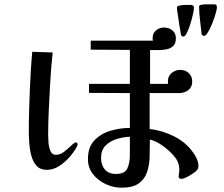

<svg xmlns="http://www.w3.org/2000/svg" viewBox="-20 -838 1040 893"><path d="M584 -202Q554 -201 523 -191.5Q492 -182 471 -161Q450 -140 450 -103Q450 -71 467.5 -50Q485 -29 519 -29Q561 -29 572.5 -55Q584 -81 584 -116ZM341 -168Q341 -164 340 -161Q339 -158 337 -155Q325 -132 303 -107Q281 -82 254 -65Q227 -48 198 -48Q167 -48 150 -67Q133 -86 125.5 -115Q118 -144 116 -174Q114 -204 114 -226Q114 -276 115.5 -326.5Q117 -377 119 -427Q121 -470 123.5 -512Q126 -554 130 -597L225 -594Q221 -557 218 -520Q215 -483 213 -445Q210 -387 207 -328Q204 -269 204 -210Q204 -198 205.5 -176Q207 -154 214.5 -136Q222 -118 240 -118Q260 -118 278.5 -132.5Q297 -147 312 -161.5Q327 -176 334 -176Q336 -176 338.5 -173Q341 -170 341 -168ZM903 -65Q903 -55 898 -49Q893 -42 878 -31.5Q863 -21 847.5 -13.5Q832 -6 823 -6Q819 -6 815 -8.5Q811 -11 811 -15Q811 -23 812.5 -31.5Q814 -40 814 -48Q814 -84 791 -110Q772 -134 739.5 -158Q707 -182 677 -189Q677 -150 676 -110Q675 -70 664 -37.5Q653 -5 625.5 15Q598 35 545 35Q508 35 472 18.5Q436 2 412.5 -28Q389 -58 389 -98Q389 -153 418.5 -184.5Q448 -216 493 -229.5Q538 -243 584 -243V-405L394 -406V-448H584V-606L402 -607V-649H691Q690 -653 690 -656Q690 -659 690 -662Q690 -684 706 -697Q722 -710 743 -710Q766 -710 782 -696.5Q798 -683 798 -660Q798 -636 785.5 -624Q773 -612 754 -608.5Q735 -605 714.5 -605Q694 -605 678 -605V-448H762Q761 -452 761 -455Q761 -458 761 -461Q761 -484 778.5 -498.5Q796 -513 818 -513Q842 -513 858 -498Q874 -483 874 -458Q874 -433 856.5 -419.5Q839 -406 816 -405H676V-238Q733 -232 788.5 -204.5Q844 -177 878 -129Q888 -116 895.5 -99Q903 -82 903 -65ZM882 -801Q882 -793 877.5 -772Q873 -751 865.5 -727Q858 -703 849.5 -685.5Q841 -668 833 -668Q826 -668 822 -675Q818 -697 814.5 -719Q811 -741 808 -763Q807 -773 805 -783Q803 -793 803 -803Q803 -809 811 -811Q823 -815 839 -815Q855 -815 868 -815Q882 -815 882 -801ZM989 -804Q989 -796 983 -775Q977 -754 967.5 -730Q958 -706 947.5 -688.5Q937 -671 929 -671Q923 -671 918 -678Q915 -707 910.5 -742Q906 -777 906 -807Q906 -814 914 -815Q926 -818 939 -818Q952 -818 964 -818H975Q989 -819 989 -804Z"/></svg>

Font: Kaisei Opti Medium
Style: Regular
Weight: 500
Designer: Font-Kai, 金井和夫
Foundry: KAZUO KANAI
Version: Version 5.003